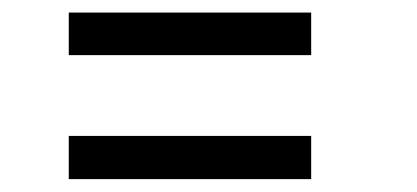

<svg xmlns="http://www.w3.org/2000/svg" viewBox="-20 -475 661 304"><path d="M472.7 -387.7V-455.1H88.9V-387.7ZM472.7 -191.4V-259.8H88.9V-191.4Z"/></svg>

Font: Kurale
Style: Regular
Weight: 400
Version: 1.0; ttfautohint (v1.3)